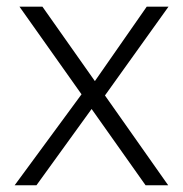

<svg xmlns="http://www.w3.org/2000/svg" viewBox="-20 -548 542 568"><path d="M23.4 0 221.2 -269 37.6 -528.3H105.5L260.7 -308.1L414.1 -528.3H478.5L290.5 -265.6L477.5 0H410.6L251 -225.6L87.9 0Z"/></svg>

Font: Comme ExtraLight
Style: Regular
Weight: 250
Version: Version 1.000;gftools[0.9.27]